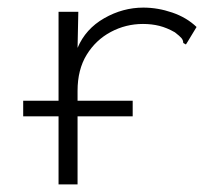

<svg xmlns="http://www.w3.org/2000/svg" viewBox="-20 -484 590 505"><path d="M41 -178V-219H134V-453H186L184 -358Q205 -408 254 -436Q303 -464 357 -464Q395 -464 433 -451Q471 -438 497 -413L474 -375L469 -367L462 -371Q462 -378 457.5 -383.5Q453 -389 440 -399Q419 -411 399 -416Q379 -421 356 -421Q311 -421 271.5 -400Q232 -379 208 -340Q184 -301 184 -245V-219H329V-178H184V1H134V-178Z"/></svg>

Font: Inconsolata SemiExpanded Light
Style: Regular
Weight: 300
Width: 6
Monospace: yes
Designer: Raph Levien, Cyreal, Brenton Simpson
Foundry: Raph Levien, Cyreal, Google
Version: Version 3.001; ttfautohint (v1.8.2.53-6de2)